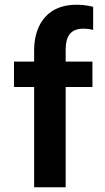

<svg xmlns="http://www.w3.org/2000/svg" viewBox="-20 -790 441 810"><path d="M257 0V-423H370V-530H257V-579C257 -633 274 -669 332 -669C352 -669 373 -664 373 -664V-761C373 -761 344 -770 304 -770C159 -770 124 -659 124 -579V-530H39V-423H124V0Z"/></svg>

Font: Be Vietnam Pro SemiBold
Style: Regular
Weight: 600
Designer: Lam Bao, Tony Le, Vietanh Nguyen
Foundry: Yellow Type Foundry
Version: Version 1.002